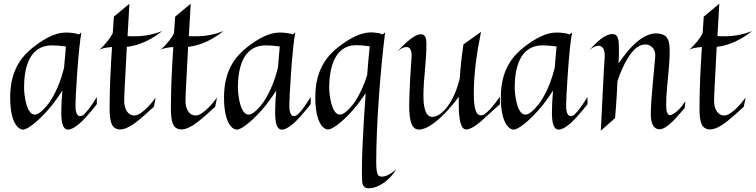

<svg xmlns="http://www.w3.org/2000/svg" viewBox="-20 -689 4082 1037"><path d="M503 -165C454 -85 430 -68 430 -68C406 -52 391 -67 388 -104C385 -140 404 -441 420 -514L406 -503C375 -515 331 -513 331 -513C278 -512 222 -482 162 -436C103 -390 36 -317 35 -167C34 -17 84 13 107 11C130 9 192 -36 261 -121C261 -121 289 -156 317 -200C313 -154 311 -116 311 -84C311 -23 320 10 347 11C376 12 422 -29 456 -70C456 -70 491 -109 503 -127ZM326 -323C296 -198 243 -131 243 -131C209 -87 185 -70 168 -70C121 -70 110 -182 110 -216C110 -312 133 -444 260 -444C280 -444 305 -442 336 -438Z M821 -162C759 -77 718 -67 718 -67C677 -57 647 -94 651 -158C651 -158 652 -202 665 -436C702 -440 773 -455 856 -521C811 -504 763 -493 707 -493C695 -493 683 -493 669 -494L679 -669L595 -599L589 -510C577 -486 555 -454 514 -418C528 -429 558 -433 585 -435C578 -328 572 -219 572 -104C572 -27 585 -2 610 7C671 30 766 -75 811 -112ZM511 -416 514 -418Z M1152 -162C1090 -77 1049 -67 1049 -67C1008 -57 978 -94 982 -158C982 -158 983 -202 996 -436C1033 -440 1104 -455 1187 -521C1142 -504 1094 -493 1038 -493C1026 -493 1014 -493 1000 -494L1010 -669L926 -599L920 -510C908 -486 886 -454 845 -418C859 -429 889 -433 916 -435C909 -328 903 -219 903 -104C903 -27 916 -2 941 7C1002 30 1097 -75 1142 -112ZM842 -416 845 -418Z M1658 -165C1609 -85 1585 -68 1585 -68C1561 -52 1546 -67 1543 -104C1540 -140 1559 -441 1575 -514L1561 -503C1530 -515 1486 -513 1486 -513C1433 -512 1377 -482 1317 -436C1258 -390 1191 -317 1190 -167C1189 -17 1239 13 1262 11C1285 9 1347 -36 1416 -121C1416 -121 1444 -156 1472 -200C1468 -154 1466 -116 1466 -84C1466 -23 1475 10 1502 11C1531 12 1577 -29 1611 -70C1611 -70 1646 -109 1658 -127ZM1481 -323C1451 -198 1398 -131 1398 -131C1364 -87 1340 -70 1323 -70C1276 -70 1265 -182 1265 -216C1265 -312 1288 -444 1415 -444C1435 -444 1460 -442 1491 -438Z M2120 226C2049 286 2024 259 2024 259C2015 250 2012 223 2012 185C2012 -12 2034 -308 2060 -514L2046 -503C2022 -515 1979 -514 1979 -514C1926 -512 1870 -483 1810 -437C1751 -391 1684 -318 1683 -168C1682 -17 1732 13 1755 10C1778 8 1840 -36 1909 -122C1909 -122 1931 -150 1955 -186C1941 9 1931 200 1936 288C1937 314 1948 328 1971 328C2029 328 2090 277 2120 226ZM1904 -445C1922 -445 1947 -443 1977 -439C1972 -389 1967 -337 1963 -283C1932 -184 1891 -131 1891 -131C1857 -87 1833 -70 1816 -70C1769 -70 1758 -183 1758 -216C1758 -308 1781 -445 1904 -445Z M2680 -167C2620 -79 2589 -68 2589 -68C2560 -59 2539 -79 2539 -182C2539 -290 2554 -399 2578 -517L2483 -449C2474 -388 2467 -327 2463 -264C2458 -247 2454 -233 2454 -233C2430 -146 2373 -63 2319 -58C2277 -54 2267 -111 2267 -174C2267 -264 2283 -353 2283 -447C2283 -467 2284 -504 2253 -504C2213 -504 2156 -441 2125 -411C2146 -428 2162 -435 2175 -435C2197 -435 2205 -413 2203 -381C2199 -330 2192 -226 2190 -126C2189 -26 2208 5 2234 10C2261 15 2308 -3 2373 -67C2373 -67 2413 -106 2458 -166V-119C2458 -41 2470 9 2496 10C2529 12 2579 -34 2599 -53C2599 -53 2619 -72 2680 -126ZM2122 -409 2125 -411Z M3153 -165C3104 -85 3080 -68 3080 -68C3056 -52 3041 -67 3038 -104C3035 -140 3054 -441 3070 -514L3056 -503C3025 -515 2981 -513 2981 -513C2928 -512 2872 -482 2812 -436C2753 -390 2686 -317 2685 -167C2684 -17 2734 13 2757 11C2780 9 2842 -36 2911 -121C2911 -121 2939 -156 2967 -200C2963 -154 2961 -116 2961 -84C2961 -23 2970 10 2997 11C3026 12 3072 -29 3106 -70C3106 -70 3141 -109 3153 -127ZM2976 -323C2946 -198 2893 -131 2893 -131C2859 -87 2835 -70 2818 -70C2771 -70 2760 -182 2760 -216C2760 -312 2783 -444 2910 -444C2930 -444 2955 -442 2986 -438Z M3318 -481C3313 -498 3302 -505 3288 -505C3242 -505 3194 -452 3161 -416C3177 -431 3196 -442 3212 -442C3232 -442 3248 -426 3246 -382C3246 -382 3240 -300 3225 17L3302 -51C3309 -129 3313 -209 3313 -209C3313 -221 3314 -236 3315 -251C3349 -354 3388 -403 3407 -422C3427 -441 3447 -449 3465 -449C3497 -449 3522 -423 3519 -384C3515 -325 3495 -153 3495 -72C3495 -18 3512 6 3537 9C3583 14 3643 -67 3678 -106L3682 -143C3633 -67 3597 -67 3597 -67C3583 -70 3578 -90 3578 -122C3578 -218 3597 -313 3597 -415C3597 -461 3589 -494 3555 -504C3464 -532 3378 -430 3321 -347C3322 -371 3323 -395 3323 -416C3323 -445 3322 -469 3318 -481Z M4007 -162C3945 -77 3904 -67 3904 -67C3863 -57 3833 -94 3837 -158C3837 -158 3838 -202 3851 -436C3888 -440 3959 -455 4042 -521C3997 -504 3949 -493 3893 -493C3881 -493 3869 -493 3855 -494L3865 -669L3781 -599L3775 -510C3763 -486 3741 -454 3700 -418C3714 -429 3744 -433 3771 -435C3764 -328 3758 -219 3758 -104C3758 -27 3771 -2 3796 7C3857 30 3952 -75 3997 -112ZM3697 -416 3700 -418Z"/></svg>

Font: Quintessential
Style: Regular
Weight: 400
Designer: Astigmatic (AOETI)
Foundry: Astigmatic (AOETI)
Version: Version 1.000